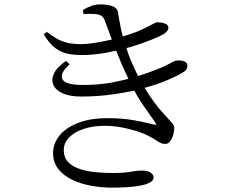

<svg xmlns="http://www.w3.org/2000/svg" viewBox="-20 -811 1040 879"><path d="M194 -665 180 -654Q206 -611 234 -590.5Q262 -570 292 -564.5Q322 -559 356 -559Q409 -559 468 -570Q490 -574 512 -579Q524 -549 536 -520Q552 -483 568 -450Q528 -440 486 -432Q425 -422 361 -422Q278 -422 265.5 -449Q253 -476 299 -517L282 -532Q241 -504 227.5 -475Q214 -446 224.5 -422Q235 -398 267.5 -383.5Q300 -369 353 -369Q432 -369 503 -380Q551 -387 595 -396Q618 -353 642 -320Q676 -272 691 -250Q696 -243 695 -240.5Q694 -238 684 -241Q649 -250 595.5 -260Q542 -270 474 -270Q390 -270 334 -247Q278 -224 250.5 -188Q223 -152 223 -111Q223 -67 247 -37Q271 -7 310.5 12Q350 31 398 39.5Q446 48 492 48Q540 48 576 45Q612 42 635.5 36Q659 30 671 21.5Q683 13 683 2Q683 -12 669 -21Q655 -30 632 -30Q617 -30 604 -28.5Q591 -27 576.5 -24.5Q562 -22 542.5 -20.5Q523 -19 494 -19Q459 -19 420 -22.5Q381 -26 347.5 -36.5Q314 -47 293 -68Q272 -89 272 -124Q272 -157 296.5 -182Q321 -207 363.5 -221Q406 -235 459 -235Q500 -235 538.5 -227.5Q577 -220 608 -210Q639 -200 657 -190Q678 -180 691 -171Q704 -162 714.5 -157Q725 -152 737 -152Q749 -152 758.5 -164Q768 -176 773 -193.5Q778 -211 778 -226Q778 -236 766.5 -249.5Q755 -263 733 -286Q711 -309 683 -347Q664 -373 642 -409Q698 -424 741 -442Q787 -461 815 -478Q829 -486 833.5 -493.5Q838 -501 838 -509Q838 -519 831.5 -525Q825 -531 814.5 -533Q804 -535 791 -534Q783 -534 774 -529.5Q765 -525 749 -516Q733 -507 700 -494Q661 -478 612 -463Q600 -487 590 -510Q576 -540 566 -568Q562 -580 559 -591Q570 -594 582 -597Q636 -614 675.5 -630Q715 -646 729 -655Q740 -662 745.5 -669.5Q751 -677 751 -684Q751 -694 743 -699Q735 -704 723.5 -706.5Q712 -709 701 -709Q693 -709 674 -698Q655 -687 621 -672Q590 -658 542 -644Q539 -656 536 -668Q531 -692 527 -714Q523 -736 520 -755Q516 -776 492 -783.5Q468 -791 441 -791Q418 -791 399.5 -784.5Q381 -778 359 -765L363 -746Q376 -748 388.5 -747.5Q401 -747 414 -747Q437 -745 447 -736.5Q457 -728 462 -711Q477 -671 492 -630Q481 -628 469 -625Q436 -618 405.5 -613.5Q375 -609 352 -609Q313 -609 287 -615.5Q261 -622 239.5 -634.5Q218 -647 194 -665Z"/></svg>

Font: Early Summer Mincho
Style: Regular
Weight: 400
Designer: GuiWonder
Version: Version 1.002